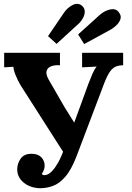

<svg xmlns="http://www.w3.org/2000/svg" viewBox="-20 -979 698 1015"><path d="M193 16Q161 16 133 3.5Q105 -9 88 -31.5Q71 -54 71 -83Q71 -114 89 -140Q107 -166 147 -166Q181 -166 198.5 -147.5Q216 -129 216 -104Q216 -93 212.5 -82Q209 -71 201 -60Q203 -57 206.5 -55Q210 -53 215 -53Q241 -53 270 -92Q279 -105 287 -119Q295 -133 304 -153.5Q313 -174 325 -204.5Q337 -235 353.5 -279.5Q370 -324 393 -387Q416 -450 447 -535Q458 -563 468 -587Q478 -611 491 -627L414 -623V-700H631V-634Q608 -634 591 -626.5Q574 -619 560 -598.5Q546 -578 531 -539L385 -154Q357 -81 325 -44.5Q293 -8 259.5 4Q226 16 193 16ZM326 -157 89 -528Q75 -551 63 -580.5Q51 -610 51 -626L2 -623V-700H297V-634Q268 -636 249 -628Q230 -620 226 -602.5Q222 -585 238 -557L321 -413Q336 -388 356 -357Q376 -326 385 -309ZM425 -746 393 -797 506 -899Q534 -924 565 -929.5Q596 -935 611 -910Q622 -894 616.5 -877.5Q611 -861 597 -847Q583 -833 566 -823ZM279 -747 234 -788 319 -913Q338 -940 365 -953Q392 -966 413 -949Q428 -936 428 -918.5Q428 -901 419 -884Q410 -867 396 -854Z"/></svg>

Font: Lora
Style: Weight 700
Weight: 700
Designer: Olga Karpushina, Alexei Vanyashin (Cyrillic)
Foundry: Cyreal
Version: Version 3.001